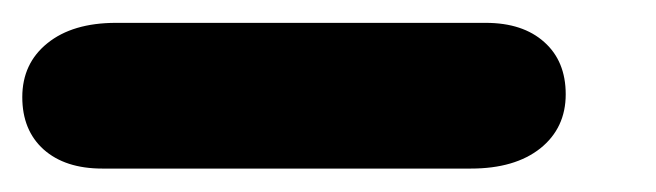

<svg xmlns="http://www.w3.org/2000/svg" viewBox="-76 -8 574 168"><path d="M13.5 139.5Q-19 139.5 -37.8 122.8Q-56.5 106 -56.5 77Q-56.5 47.5 -34.5 29.8Q-12.5 12 25.5 12H349Q381.5 12 400.2 28.8Q419 45.5 419 74.5Q419 104 396.8 121.8Q374.5 139.5 336 139.5Z"/></svg>

Font: Edu AU VIC WA NT Pre
Style: Bold
Weight: 700
Designer: Tina and Corey Anderson, Eben Sorkin, Mirko Velimirovic
Foundry: Google for Education
Version: Version 1.001